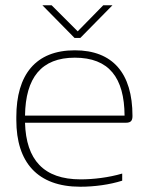

<svg xmlns="http://www.w3.org/2000/svg" viewBox="-20 -700 565 729"><path d="M483 -260C483 -422 408 -509 264 -509C115 -509 42 -416 42 -256V-244C42 -84 122 9 285 9C339 9 397 1 444 -14V-41C393 -26 335 -19 286 -19C146 -19 79 -93 75 -234H458C478 -234 483 -243 483 -260ZM75 -261C77 -405 137 -481 264 -481C394 -481 452 -405 453 -261ZM141 -680 263 -556H285L407 -680H372L275 -581L176 -680Z"/></svg>

Font: LT Wave Text Thin
Style: Regular
Weight: 100
Designer: Daniel Lyons
Version: Version 2.5 (Glyphs App)